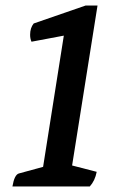

<svg xmlns="http://www.w3.org/2000/svg" viewBox="-20 -675 426 695"><path d="M25 0Q32 -42 48 -47L136 -71L211 -546L94 -524Q89 -535 89 -549Q89 -574 102 -590L290 -655H333L241 -76L330 -53Q324 -21 305 0Z"/></svg>

Font: Petrona SemiBold
Style: Italic
Weight: 600
Italic angle: -9°
Designer: Ringo R. Seeber
Foundry: Ringo R. Seeber
Version: Version 2.001; ttfautohint (v1.8.3)